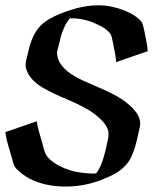

<svg xmlns="http://www.w3.org/2000/svg" viewBox="-20 -687 590 725"><path d="M119.1 -229.2Q121.8 -208.7 127.4 -189.3Q133.1 -169.9 138.7 -150.1Q140.4 -144.3 142 -137.6Q143.6 -130.9 145.4 -124.3Q147.2 -117.7 149.7 -111.5Q152.1 -105.2 155.5 -100.1Q160.9 -92 168.7 -85Q176.5 -77.9 185.5 -71.8Q194.6 -65.7 204 -60.8Q213.4 -55.9 222.2 -52.2Q245.6 -42.5 270.3 -37.8Q294.9 -33.2 320.1 -32Q325.7 -31.5 331.3 -31.6Q336.9 -31.7 342.5 -32.2Q348.6 -39.1 353.3 -47.6Q357.9 -56.2 361.7 -65.2Q365.5 -74.2 368.3 -83.3Q371.1 -92.3 373.5 -100.6Q376.7 -111.1 379 -121.6Q381.3 -132.1 383.5 -142.8Q384.8 -148.7 386.2 -154.5Q387.7 -160.4 388.7 -166.1Q389.6 -171.9 389.9 -177.7Q390.1 -183.6 389.2 -189.7Q387.7 -197.8 384 -205.3Q380.4 -212.9 375.2 -219.7Q370.1 -226.6 364.1 -232.7Q358.2 -238.8 352.3 -243.9Q332.8 -261.2 310.4 -274.2Q288.1 -287.1 264.5 -298Q241 -308.8 217 -318.8Q193.1 -328.9 170.2 -340.3Q155.8 -347.7 141.1 -356.2Q126.5 -364.7 113.8 -375.6Q101.1 -386.5 91.7 -399.9Q82.3 -413.3 78.1 -430.2Q76.7 -436 76.7 -441.5Q76.7 -447 77.5 -452.4Q78.4 -457.8 79.7 -463Q81.1 -468.3 82.5 -473.9Q83.3 -477.3 84 -480.2Q84.7 -483.2 85.3 -486.3Q85.9 -489.5 86.8 -492.9Q87.6 -496.3 88.9 -501Q91.8 -512.9 95.8 -524.9Q99.9 -536.9 105.1 -548.2Q110.4 -559.6 117.2 -570.1Q124 -580.6 132.8 -589.6Q139.6 -596.7 148.3 -603.1Q157 -609.6 166.5 -615.2Q176 -620.8 185.8 -625.6Q195.6 -630.4 204.8 -634Q225.1 -642.3 245.8 -649Q266.6 -655.8 287.8 -660.2Q309.1 -664.6 330.8 -666.3Q352.5 -668 374.5 -666Q390.1 -664.6 409.9 -659.9Q429.7 -655.3 449.3 -647.6Q469 -639.9 486.2 -629Q503.4 -618.2 514.2 -604.7Q516.8 -601.3 519.3 -593.3Q521.7 -585.2 523.8 -575.9Q525.9 -566.7 527.5 -557.7Q529.1 -548.8 530.3 -543.5Q531.5 -538.6 532.8 -531Q534.2 -523.4 534.9 -518.6Q536.1 -512.2 536.6 -506.1Q537.1 -500 537.6 -493.7Q507.8 -483.4 478.1 -473.1Q448.5 -462.9 418.5 -452.4Q418 -458.7 417.4 -464.8Q416.7 -470.9 415.8 -477.3Q415.3 -479.7 414.8 -483Q414.3 -486.3 413.6 -489.9Q412.8 -493.4 412.2 -496.6Q411.6 -499.8 411.1 -502.2Q410.2 -506.6 408.7 -514.6Q407.2 -522.7 405.4 -531.4Q403.6 -540 401.6 -547.4Q399.7 -554.7 397.9 -557.4Q393.6 -564.2 387.3 -569.9Q381.1 -575.7 373.8 -580.6Q366.5 -585.4 358.8 -589.4Q351.1 -593.3 344 -596.4Q338.1 -599.1 333.6 -601.1Q329.1 -603 325 -604.6Q320.8 -606.2 316.2 -607.5Q311.5 -608.9 305.2 -610.6Q290.3 -614.7 274.5 -616.6Q258.8 -618.4 243.4 -617.7Q230 -600.8 221.7 -581.9Q213.4 -563 208 -542.2Q206.5 -535.9 205.3 -529.5Q204.1 -523.2 201.9 -516.8Q201.9 -515.1 201.3 -513.5Q200.7 -512 200.2 -510.3Q198.2 -503.7 196.5 -496.7Q194.8 -489.7 195.6 -482.7Q197.3 -466.3 204.8 -452.6Q212.4 -439 223.8 -427.6Q235.1 -416.3 249.4 -407Q263.7 -397.7 278.8 -390Q293.9 -382.3 309 -375.9Q324 -369.4 336.9 -363.8Q354.2 -356.2 371.8 -348.4Q389.4 -340.6 406.5 -331.7Q423.6 -322.8 439.7 -312.3Q455.8 -301.8 470 -289.1Q482.9 -277.6 493.9 -263.1Q504.9 -248.5 508.3 -231Q509.5 -224.9 509.3 -219Q509 -213.1 507.9 -207.3Q506.8 -201.4 505.4 -195.7Q503.9 -189.9 502.7 -184.1Q498 -161.6 492.2 -139.5Q486.3 -117.4 476.6 -96.4Q467.8 -77.4 455.2 -63.6Q442.6 -49.8 427.5 -39.4Q412.4 -29.1 394.8 -21.2Q377.2 -13.4 358.4 -6.1Q327.9 5.6 293.2 11.7Q258.5 17.8 223.4 17.5Q188.2 17.1 154.2 9.8Q120.1 2.4 90.8 -12.9Q76.9 -20.3 65.2 -29.3Q53.5 -38.3 42.5 -49.1Q38.3 -53 35.6 -58.1Q33 -63.2 31 -68.7Q29.1 -74.2 27.6 -80Q26.1 -85.7 24.7 -91.1Q17.8 -115.5 10.6 -139.2Q3.4 -162.8 0 -188Z"/></svg>

Font: Autopia
Style: Bold
Weight: 700
Designer: Antoine Gelgon
Foundry: Antoine Gelgon
Version: 001.000